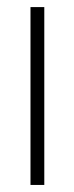

<svg xmlns="http://www.w3.org/2000/svg" viewBox="-20 -524 210 544"><path d="M66.4 0V-503.9H105.5V0Z"/></svg>

Font: Post No Bills Colombo
Style: Light
Weight: 400
Designer: Kosala Senevirathne, Siva Puranthara, Lasantha Premarathna, Tharique Azeez
Foundry: Mooniak
Version: Version 1.220 ; ttfautohint (v1.5)